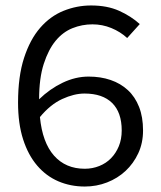

<svg xmlns="http://www.w3.org/2000/svg" viewBox="-20 -670 590 702"><path d="M445 -531Q420 -554 387 -567.5Q354 -581 318 -581Q280 -581 245 -567Q210 -553 183.5 -521Q157 -489 140 -436.5Q123 -384 123 -307Q162 -345 209 -367.5Q256 -390 304 -390Q348 -390 384.5 -377.5Q421 -365 447.5 -340.5Q474 -316 488.5 -279Q503 -242 503 -193Q503 -147 485.5 -109.5Q468 -72 439 -45Q410 -18 371.5 -3Q333 12 290 12Q238 12 193.5 -7Q149 -26 116 -64.5Q83 -103 64.5 -160.5Q46 -218 46 -295Q46 -391 68 -458.5Q90 -526 127 -568.5Q164 -611 212.5 -630.5Q261 -650 313 -650Q372 -650 415.5 -630.5Q459 -611 491 -582ZM126 -242Q135 -149 177.5 -101Q220 -53 290 -53Q318 -53 343 -63Q368 -73 386 -91.5Q404 -110 414.5 -135.5Q425 -161 425 -193Q425 -259 390 -293.5Q355 -328 289 -328Q251 -328 207.5 -308Q164 -288 126 -242Z"/></svg>

Font: Codetta
Style: Regular
Weight: 400
Italic angle: -11°
Designer: Ulrich Proeller
Foundry: PROSA GmbH
Version: Version 2.00;September 29, 2018;FontCreator 11.5.0.2427 64-b